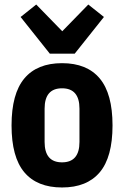

<svg xmlns="http://www.w3.org/2000/svg" viewBox="-20 -816 548 848"><path d="M254 12Q144 12 87.5 -55Q31 -122 31 -262Q31 -402 87.5 -469.5Q144 -537 254 -537Q364 -537 420.5 -469.5Q477 -402 477 -262Q477 -122 420.5 -55Q364 12 254 12ZM254 -99Q331 -99 331 -189V-336Q331 -426 254 -426Q177 -426 177 -336V-189Q177 -99 254 -99ZM200 -579 71 -741 140 -796 255 -678 370 -796 439 -741 310 -579Z"/></svg>

Font: IBM Plex Sans Cond
Style: Bold
Weight: 700
Width: 3
Designer: Mike Abbink, Paul van der Laan, Pieter van Rosmalen
Foundry: Bold Monday
Version: Version 1.3